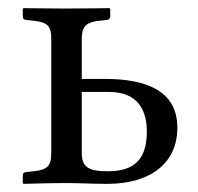

<svg xmlns="http://www.w3.org/2000/svg" viewBox="-20 -450 487 472"><path d="M341 -126C341 -44 294 -29 244 -29C198 -29 181 -39 181 -74V-224H248C319 -224 341 -179 341 -126ZM106 -74C106 -45 99.4 -32.8 63 -29L44 -27C39 -26.5 36 -24 36 -19V0L38 2C38 2 101.4 0 142 0C181.4 0 203.6 2 243 2C354 2 416 -52 416 -136C416 -230 334 -256 238 -256H181V-355C181 -384 191.3 -395.6 224 -399L243 -401C247 -401.4 251 -404 251 -410V-428L249 -430C249 -430 181 -429 142 -429C106 -429 38 -430 38 -430L36 -428V-410C36 -404 39 -401.5 44 -401L63 -399C98.6 -395.3 106 -384 106 -355Z"/></svg>

Font: Libertinus Serif Display
Style: Regular
Weight: 400
Designer: Philipp H. Poll
Foundry: Khaled Hosny
Version: Version 6.1